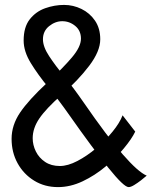

<svg xmlns="http://www.w3.org/2000/svg" viewBox="-20 -745 637 777"><path d="M476.1 -278.3 527.3 -212.4Q513.2 -183.1 481.4 -144.8Q449.7 -106.4 406.7 -70.6Q363.8 -34.7 314.2 -11.2Q264.6 12.2 214.8 12.2Q160.6 12.2 118.2 -13.9Q75.7 -40 51.3 -84.2Q26.9 -128.4 26.9 -183.1Q26.9 -238.8 61.5 -289.8Q96.2 -340.8 170.9 -410.2Q234.4 -469.2 271 -512.5Q307.6 -555.7 307.6 -588.4Q307.6 -621.1 284.4 -640.1Q261.2 -659.2 231.9 -659.2Q203.6 -659.2 178.7 -639.2Q153.8 -619.1 153.8 -585.9Q153.8 -555.7 179 -517.6Q204.1 -479.5 241.7 -433.3Q279.3 -387.2 317.4 -332Q414.1 -191.9 476.6 -120.4Q539.1 -48.8 573.7 -34.2Q564.9 -26.4 550.8 -15.4Q536.6 -4.4 522.9 3.9Q509.3 12.2 500.5 12.2Q481.4 12.2 418.7 -65.7Q356 -143.6 261.2 -278.3Q219.2 -338.4 176.3 -390.6Q133.3 -442.9 104.5 -490Q75.7 -537.1 75.7 -581.1Q75.7 -635.3 100.3 -666.7Q125 -698.2 162.8 -711.7Q200.7 -725.1 239.3 -725.1Q276.4 -725.1 309.8 -708.7Q343.3 -692.4 364.5 -661.4Q385.7 -630.4 385.7 -585.9Q385.7 -537.6 340.8 -478.5Q295.9 -419.4 229.5 -361.3Q166 -305.2 139.2 -265.6Q112.3 -226.1 112.3 -185.5Q112.3 -158.2 125 -132.3Q137.7 -106.4 162.4 -89.8Q187 -73.2 222.2 -73.2Q254.4 -73.2 293.2 -93.5Q332 -113.8 369.4 -145.3Q406.7 -176.8 435.5 -212.2Q464.4 -247.6 476.1 -278.3Z"/></svg>

Font: Kanchenjunga
Style: Regular
Weight: 400
Designer: Becca Hirsbrunner Spalinger
Foundry: SIL International
Version: Version 2.001